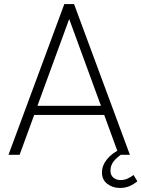

<svg xmlns="http://www.w3.org/2000/svg" viewBox="-20 -765 699 949"><path d="M22 0H77L149 -197H495L567 0H622L346 -745H298ZM165 -242 322 -671 479 -242ZM573 164Q599 164 620 155Q641 146 659 131L640 100Q627 110 611 117.5Q595 125 576 125Q555 125 540.5 113Q526 101 526 79Q526 48 549 24Q572 0 609 -19V-30H580Q534 -9 509 22Q484 53 484 88Q484 123 510 143.5Q536 164 573 164Z"/></svg>

Font: Plus Jakarta Sans ExtraLight
Style: Regular
Weight: 200
Designer: Gumpita Rahayu
Foundry: Tokotype
Version: Version 2.004; ttfautohint (v1.8.3)